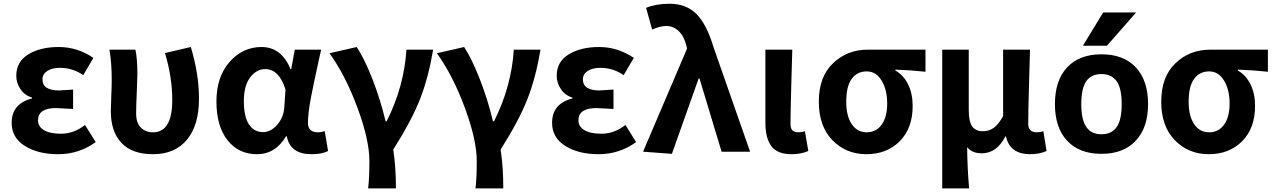

<svg xmlns="http://www.w3.org/2000/svg" viewBox="-20 -832 6986 1053"><path d="M298.8 13.7Q188.5 13.7 116.2 -31.7Q43.9 -77.1 43.9 -158.2Q43.9 -263.7 155.3 -292V-296.9Q114.3 -309.6 91.8 -343.8Q69.3 -377.9 69.3 -416Q69.3 -494.1 135.7 -534.2Q202.1 -574.2 301.8 -574.2Q404.3 -574.2 492.2 -514.6L436.5 -419.9Q378.9 -460 308.6 -460Q265.6 -460 239.3 -442.9Q212.9 -425.8 212.9 -396.5Q212.9 -335.9 304.7 -335.9Q314.5 -335.9 380.9 -340.8V-234.4Q300.8 -239.3 287.1 -239.3Q188.5 -239.3 188.5 -171.9Q188.5 -137.7 221.2 -118.2Q253.9 -98.6 314.5 -98.6Q384.8 -98.6 446.3 -146.5L504.9 -52.7Q413.1 13.7 298.8 13.7Z M819.3 13.7Q704.1 13.7 646 -48.3Q587.9 -110.4 587.9 -220.7Q587.9 -249 590.3 -306.2Q592.8 -363.3 592.8 -392.6Q592.8 -488.3 580.1 -559.6H722.7Q733.4 -511.7 733.4 -422.9Q733.4 -400.4 730 -324.2Q726.6 -248 726.6 -209Q726.6 -158.2 752.4 -132.3Q778.3 -106.4 819.3 -106.4Q924.8 -106.4 924.8 -283.2Q924.8 -408.2 884.8 -541L1026.4 -574.2Q1071.3 -426.8 1071.3 -290Q1071.3 -145.5 1005.4 -65.9Q939.5 13.7 819.3 13.7Z M1388.7 13.7Q1288.1 13.7 1227.5 -63.5Q1167 -140.6 1167 -275.4Q1167 -411.1 1239.3 -492.7Q1311.5 -574.2 1414.1 -574.2Q1523.4 -574.2 1573.2 -453.1H1577.1L1596.7 -559.6H1741.2Q1737.3 -543.9 1723.1 -478Q1709 -412.1 1702.6 -382.3Q1696.3 -352.5 1686.5 -302.7Q1676.8 -252.9 1672.9 -218.3Q1668.9 -183.6 1668.9 -158.2Q1668.9 -106.4 1723.6 -106.4Q1743.2 -106.4 1760.7 -113.3L1779.3 -3.9Q1746.1 13.7 1688.5 13.7Q1571.3 13.7 1552.7 -85H1548.8Q1491.2 13.7 1388.7 13.7ZM1422.9 -107.4Q1464.8 -107.4 1500 -147.5Q1535.2 -187.5 1539.1 -242.2L1545.9 -340.8Q1510.7 -453.1 1434.6 -453.1Q1386.7 -453.1 1352.1 -407.7Q1317.4 -362.3 1317.4 -277.3Q1317.4 -192.4 1345.2 -149.9Q1373 -107.4 1422.9 -107.4Z M2151.4 201.2H1999Q2005.9 145.5 2005.9 50.8Q2005.9 -64.5 1940.4 -241.2Q1875 -418 1787.1 -540L1936.5 -574.2Q1978.5 -510.7 2022.5 -398.4Q2066.4 -286.1 2094.7 -167H2100.6Q2196.3 -357.4 2209 -559.6H2355.5Q2330.1 -408.2 2284.7 -291Q2239.3 -173.8 2136.7 -11.7Q2151.4 83 2151.4 201.2Z M2740.2 201.2H2587.9Q2594.7 145.5 2594.7 50.8Q2594.7 -64.5 2529.3 -241.2Q2463.9 -418 2376 -540L2525.4 -574.2Q2567.4 -510.7 2611.3 -398.4Q2655.3 -286.1 2683.6 -167H2689.5Q2785.2 -357.4 2797.9 -559.6H2944.3Q2918.9 -408.2 2873.5 -291Q2828.1 -173.8 2725.6 -11.7Q2740.2 83 2740.2 201.2Z M3262.7 13.7Q3152.3 13.7 3080.1 -31.7Q3007.8 -77.1 3007.8 -158.2Q3007.8 -263.7 3119.1 -292V-296.9Q3078.1 -309.6 3055.7 -343.8Q3033.2 -377.9 3033.2 -416Q3033.2 -494.1 3099.6 -534.2Q3166 -574.2 3265.6 -574.2Q3368.2 -574.2 3456.1 -514.6L3400.4 -419.9Q3342.8 -460 3272.5 -460Q3229.5 -460 3203.1 -442.9Q3176.8 -425.8 3176.8 -396.5Q3176.8 -335.9 3268.6 -335.9Q3278.3 -335.9 3344.7 -340.8V-234.4Q3264.6 -239.3 3251 -239.3Q3152.3 -239.3 3152.3 -171.9Q3152.3 -137.7 3185.1 -118.2Q3217.8 -98.6 3278.3 -98.6Q3348.6 -98.6 3410.2 -146.5L3468.8 -52.7Q3377 13.7 3262.7 13.7Z M3665 11.7 3506.8 0 3748 -565.4 3744.1 -582Q3731.4 -633.8 3702.1 -661.6Q3672.9 -689.5 3633.8 -689.5Q3600.6 -689.5 3556.6 -669.9L3523.4 -789.1Q3579.1 -811.5 3651.4 -811.5Q3743.2 -811.5 3799.3 -755.4Q3855.5 -699.2 3892.6 -575.2L4093.8 0H3937.5L3816.4 -401.4H3811.5Z M4322.3 13.7Q4243.2 13.7 4210.4 -30.3Q4177.7 -74.2 4177.7 -159.2V-559.6H4325.2Q4324.2 -524.4 4319.8 -369.1Q4315.4 -213.9 4315.4 -152.3Q4315.4 -127 4326.2 -116.7Q4336.9 -106.4 4360.4 -106.4Q4377 -106.4 4394.5 -112.3L4413.1 -3.9Q4373 13.7 4322.3 13.7Z M4731.4 13.7Q4620.1 13.7 4545.4 -63Q4470.7 -139.6 4470.7 -274.4Q4470.7 -411.1 4548.8 -485.4Q4627 -559.6 4738.3 -559.6H5055.7V-438.5Q4975.6 -447.3 4890.6 -450.2V-445.3Q4935.5 -419.9 4960.4 -369.1Q4985.4 -318.4 4985.4 -251Q4985.4 -128.9 4914.6 -57.6Q4843.8 13.7 4731.4 13.7ZM4733.4 -440.4Q4680.7 -440.4 4650.9 -399.4Q4621.1 -358.4 4621.1 -274.4Q4621.1 -195.3 4651.4 -150.9Q4681.6 -106.4 4733.4 -106.4Q4785.2 -106.4 4815.4 -148.4Q4845.7 -190.4 4845.7 -264.6Q4845.7 -338.9 4815.4 -389.6Q4785.2 -440.4 4733.4 -440.4Z M5147.5 201.2V-559.6H5293V-228.5Q5293 -166 5311.5 -139.2Q5330.1 -112.3 5371.1 -112.3Q5404.3 -112.3 5430.2 -130.9Q5456.1 -149.4 5481.4 -195.3V-559.6H5628.9Q5627.9 -524.4 5623.5 -369.1Q5619.1 -213.9 5619.1 -152.3Q5619.1 -106.4 5667 -106.4Q5684.6 -106.4 5702.1 -112.3L5719.7 -3.9Q5680.7 13.7 5629.9 13.7Q5518.6 13.7 5497.1 -84H5494.1Q5446.3 8.8 5364.3 8.8Q5310.5 8.8 5284.2 -25.4Q5285.2 87.9 5294.9 201.2Z M5938.5 -134.8Q5964.8 -95.7 6020.5 -95.7Q6076.2 -95.7 6104 -134.8Q6131.8 -173.8 6131.8 -260.7Q6131.8 -347.7 6104 -386.7Q6076.2 -425.8 6020.5 -425.8Q5964.8 -425.8 5937.5 -386.7Q5910.2 -347.7 5910.2 -260.7Q5910.2 -173.8 5938.5 -134.8ZM6209 -60.5Q6142.6 11.7 6021 11.7Q5899.4 11.7 5832.5 -60.1Q5765.6 -131.8 5765.6 -261.2Q5765.6 -390.6 5832.5 -462.4Q5899.4 -534.2 6021 -534.2Q6142.6 -534.2 6209.5 -462.4Q6276.4 -390.6 6276.4 -261.2Q6276.4 -131.8 6209 -60.5ZM6210.9 -763.7 6050.8 -581.1H5918.9L6030.3 -763.7Z M6609.4 13.7Q6498 13.7 6423.3 -63Q6348.6 -139.6 6348.6 -274.4Q6348.6 -411.1 6426.8 -485.4Q6504.9 -559.6 6616.2 -559.6H6933.6V-438.5Q6853.5 -447.3 6768.6 -450.2V-445.3Q6813.5 -419.9 6838.4 -369.1Q6863.3 -318.4 6863.3 -251Q6863.3 -128.9 6792.5 -57.6Q6721.7 13.7 6609.4 13.7ZM6611.3 -440.4Q6558.6 -440.4 6528.8 -399.4Q6499 -358.4 6499 -274.4Q6499 -195.3 6529.3 -150.9Q6559.6 -106.4 6611.3 -106.4Q6663.1 -106.4 6693.4 -148.4Q6723.6 -190.4 6723.6 -264.6Q6723.6 -338.9 6693.4 -389.6Q6663.1 -440.4 6611.3 -440.4Z"/></svg>

Font: Gen Shin Gothic Bold
Style: Bold
Weight: 700
Designer: [Source Han Sans]
Ryoko NISHIZUKA  (kana & ideographs); Paul D. Hunt (Latin, Greek & Cyrillic); Wenlong ZHANG  (bopomofo
Version: Version 1.002.20150607